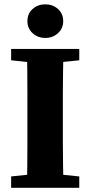

<svg xmlns="http://www.w3.org/2000/svg" viewBox="-20 -889 428 909"><path d="M32.7 0V-53.7L177.8 -68.7H207.3L355.3 -53.7V0ZM106.7 0Q108.7 -51 109.2 -102Q109.7 -153 109.7 -205.5Q109.7 -258 109.7 -310V-347Q109.7 -398.8 109.7 -450.7Q109.7 -502.5 109.2 -554.4Q108.7 -606.3 106.7 -657.3H280.6Q279.6 -607.3 278.6 -555.4Q277.6 -503.6 277.6 -451.8Q277.6 -400 277.6 -347V-310.7Q277.6 -259 277.6 -207Q277.6 -155 278.6 -103.5Q279.6 -52 280.6 0ZM32.7 -603.5V-657.3H355.3V-603.5L207.3 -588.5H177.8ZM194.5 -709.4Q159.1 -709.4 134.4 -732Q109.8 -754.6 109.8 -788.9Q109.8 -824.3 134.4 -846.4Q159.1 -868.5 194.5 -868.5Q229.9 -868.5 254.5 -846.4Q279.2 -824.3 279.2 -788.9Q279.2 -754.6 254.5 -732Q229.9 -709.4 194.5 -709.4Z"/></svg>

Font: Source Serif 4 Variable
Style: Regular
Weight: 400
Designer: Frank Grießhammer
Foundry: Adobe
Version: Version 4.005;hotconv 1.1.0;makeotfexe 2.6.0